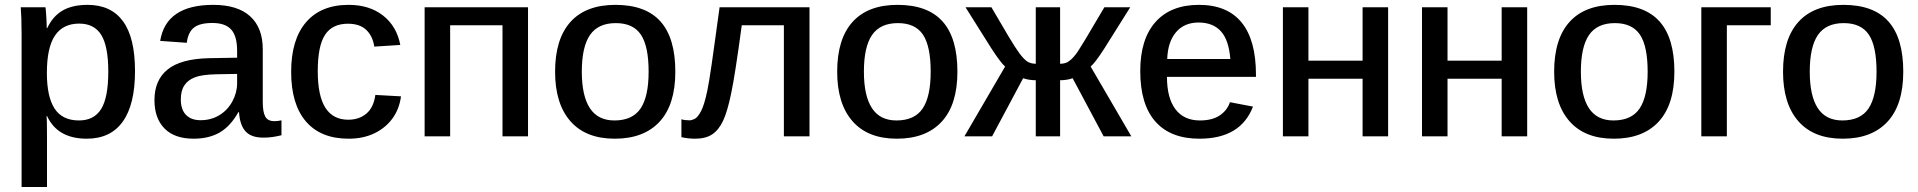

<svg xmlns="http://www.w3.org/2000/svg" viewBox="-20 -558 7852 786"><path d="M532.7 -266.6Q532.7 -130.4 482.7 -60.3Q432.6 9.8 335.4 9.8Q215.8 9.8 172.9 -82.5H170.4Q172.4 -75.7 172.4 2.4V207.5H68.4V-416Q68.4 -455.6 67.4 -483.6Q66.4 -511.7 64.9 -528.3H166Q167 -524.9 168.2 -509Q169.4 -493.2 170.4 -474.1Q171.4 -455.1 171.4 -442.9H173.3Q196.3 -491.7 236.3 -514.9Q276.4 -538.1 338.4 -538.1Q434.6 -538.1 483.6 -470.9Q532.7 -403.8 532.7 -266.6ZM423.3 -265.1Q423.3 -368.7 394.5 -415Q365.7 -461.4 304.2 -461.4Q237.8 -461.4 204.8 -412.1Q171.9 -362.8 171.9 -259.3Q171.9 -161.6 203.6 -113.3Q235.4 -64.9 303.2 -64.9Q365.2 -64.9 394.3 -112.1Q423.3 -159.2 423.3 -265.1Z M772.9 9.8Q694.3 9.8 653.3 -32.2Q612.3 -74.2 612.3 -147.9Q612.3 -230 666 -273.4Q719.7 -316.9 834 -319.8L950.7 -321.8V-349.6Q950.7 -410.2 926.5 -437Q902.3 -463.9 849.6 -463.9Q797.4 -463.9 773.7 -444.8Q750 -425.8 744.6 -382.8L635.7 -390.6Q659.7 -538.1 853 -538.1Q952.6 -538.1 1004.2 -491.2Q1055.7 -444.3 1055.7 -356.4V-140.6Q1055.7 -99.6 1065.9 -80.8Q1076.2 -62 1103 -62Q1117.7 -62 1132.3 -65.4V-4.4Q1112.8 0.5 1095.5 2.9Q1078.1 5.4 1058.1 5.4Q1008.3 5.4 985.1 -20.3Q961.9 -45.9 958.5 -98.6H955.6Q923.3 -41 879.2 -15.6Q835 9.8 772.9 9.8ZM950.7 -255.4 863.3 -253.9Q806.2 -252.4 778.3 -241.7Q750 -231 735.1 -209Q720.2 -187 720.2 -150.9Q720.2 -109.4 741.5 -87.6Q762.7 -65.9 800.8 -65.9Q844.2 -65.9 877.9 -86.4Q911.6 -106.9 931.2 -142.8Q950.7 -178.7 950.7 -217.3Z M1407.2 9.8Q1293 9.8 1232.4 -60.8Q1171.9 -131.3 1171.9 -263.7Q1171.9 -396 1232.9 -467Q1293.9 -538.1 1407.2 -538.1Q1492.2 -538.1 1548.1 -494.4Q1604 -450.7 1618.7 -374L1512.2 -367.2Q1505.9 -410.2 1479.5 -435.5Q1453.1 -460.9 1404.3 -460.9Q1340.3 -460.9 1310.5 -415.3Q1280.8 -369.6 1280.8 -266.6Q1280.8 -166 1312 -116.9Q1343.3 -67.9 1405.8 -67.9Q1450.2 -67.9 1480 -93Q1509.8 -118.2 1516.6 -169.4L1621.6 -163.6Q1614.7 -110.8 1585.9 -72Q1557.1 -33.2 1511.5 -11.7Q1465.8 9.8 1407.2 9.8Z M1822.8 -454.6V0H1718.3V-528.3H2141.6V0H2037.1V-454.6Z M2744.6 -264.6Q2744.6 -129.4 2680.2 -59.8Q2615.7 9.8 2496.6 9.8Q2377.9 9.8 2315.2 -61.8Q2252.4 -133.3 2252.4 -264.6Q2252.4 -398.4 2315.4 -468.3Q2378.4 -538.1 2499.5 -538.1Q2623 -538.1 2683.8 -470.2Q2744.6 -402.3 2744.6 -264.6ZM2635.3 -264.6Q2635.3 -369.1 2603.5 -416.3Q2571.8 -463.4 2501 -463.4Q2428.7 -463.4 2395.3 -414.8Q2361.8 -366.2 2361.8 -264.6Q2361.8 -165.5 2394.8 -115.2Q2427.7 -64.9 2495.1 -64.9Q2569.3 -64.9 2602.3 -113.8Q2635.3 -162.6 2635.3 -264.6Z M2939.9 -63Q2921.9 -25.4 2895.3 -7.8Q2868.7 9.8 2825.2 9.8Q2811.5 9.8 2796.1 8.1Q2780.8 6.3 2769.5 3.4V-69.8Q2782.2 -65.4 2802.7 -65.4Q2812 -65.4 2824.2 -71.5Q2836.4 -77.6 2849.9 -103Q2863.3 -128.4 2875.5 -186.5Q2879.4 -205.1 2883.5 -230.5Q2887.7 -255.9 2893.3 -294.4Q2898.9 -333 2906.7 -389.9Q2914.6 -446.8 2925.8 -528.3H3293.9V0H3189V-454.6H3016.6Q3002.9 -352.1 2991.9 -282Q2981 -211.9 2973.1 -175.3Q2958 -101.6 2939.9 -63Z M3899.4 -264.6Q3899.4 -129.4 3835 -59.8Q3770.5 9.8 3651.4 9.8Q3532.7 9.8 3470 -61.8Q3407.2 -133.3 3407.2 -264.6Q3407.2 -398.4 3470.2 -468.3Q3533.2 -538.1 3654.3 -538.1Q3777.8 -538.1 3838.6 -470.2Q3899.4 -402.3 3899.4 -264.6ZM3790 -264.6Q3790 -369.1 3758.3 -416.3Q3726.6 -463.4 3655.8 -463.4Q3583.5 -463.4 3550 -414.8Q3516.6 -366.2 3516.6 -264.6Q3516.6 -165.5 3549.6 -115.2Q3582.5 -64.9 3649.9 -64.9Q3724.1 -64.9 3757.1 -113.8Q3790 -162.6 3790 -264.6Z M4220.2 -229.5Q4206.1 -229.5 4191.7 -231.9Q4177.2 -234.4 4168.5 -237.8L4041.5 0H3928.2L4094.7 -285.6Q4077.6 -299.8 4038.1 -360.4L3932.6 -528.3H4038.6L4108.9 -408.7Q4123 -384.8 4134.5 -367.2Q4146 -349.6 4154.3 -338.4Q4171.4 -315.9 4184.8 -306.6Q4198.2 -297.4 4220.2 -296.9V-528.3H4319.8V-296.9Q4332.5 -296.9 4343 -300.5Q4353.5 -304.2 4364.3 -314Q4369.1 -318.8 4373.8 -323.5Q4378.4 -328.1 4384.5 -336.2Q4390.6 -344.2 4400.1 -359.6Q4409.7 -375 4425.3 -400.4L4501 -528.3H4606.9L4501.5 -360.4Q4462.9 -300.3 4444.8 -285.6L4611.3 0H4498L4371.1 -237.8Q4362.8 -234.4 4348.4 -231.9Q4334 -229.5 4319.8 -229.5V0H4220.2Z M4757.3 -243.2Q4757.3 -156.7 4792 -110.8Q4826.7 -64.9 4892.1 -64.9Q4942.4 -64.9 4973.1 -85.4Q5003.9 -106 5015.1 -139.6L5109.4 -121.6Q5059.1 9.8 4890.1 9.8Q4772 9.8 4710 -60.3Q4647.9 -130.4 4647.9 -267.1Q4647.9 -397.9 4710.4 -468Q4772.9 -538.1 4888.2 -538.1Q5003.9 -538.1 5062.7 -466.1Q5121.6 -394 5121.6 -252V-243.2ZM5016.6 -316.4Q5010.7 -393.6 4978.3 -429.7Q4945.8 -465.8 4886.7 -465.8Q4828.1 -465.8 4794.4 -426.3Q4760.7 -386.7 4758.3 -316.4Z M5336.4 -235.8V0H5231.9V-528.3H5336.4V-309.6H5558.1V-528.3H5662.6V0H5558.1V-235.8Z M5905.8 -235.8V0H5801.3V-528.3H5905.8V-309.6H6127.4V-528.3H6231.9V0H6127.4V-235.8Z M6834.5 -264.6Q6834.5 -129.4 6770 -59.8Q6705.6 9.8 6586.4 9.8Q6467.8 9.8 6405 -61.8Q6342.3 -133.3 6342.3 -264.6Q6342.3 -398.4 6405.3 -468.3Q6468.3 -538.1 6589.4 -538.1Q6712.9 -538.1 6773.7 -470.2Q6834.5 -402.3 6834.5 -264.6ZM6725.1 -264.6Q6725.1 -369.1 6693.4 -416.3Q6661.6 -463.4 6590.8 -463.4Q6518.6 -463.4 6485.1 -414.8Q6451.7 -366.2 6451.7 -264.6Q6451.7 -165.5 6484.6 -115.2Q6517.6 -64.9 6585 -64.9Q6659.2 -64.9 6692.1 -113.8Q6725.1 -162.6 6725.1 -264.6Z M7049.3 -454.6V0H6944.8V-528.3H7229V-454.6Z M7771.5 -264.6Q7771.5 -129.4 7707 -59.8Q7642.6 9.8 7523.4 9.8Q7404.8 9.8 7342 -61.8Q7279.3 -133.3 7279.3 -264.6Q7279.3 -398.4 7342.3 -468.3Q7405.3 -538.1 7526.4 -538.1Q7649.9 -538.1 7710.7 -470.2Q7771.5 -402.3 7771.5 -264.6ZM7662.1 -264.6Q7662.1 -369.1 7630.4 -416.3Q7598.6 -463.4 7527.8 -463.4Q7455.6 -463.4 7422.1 -414.8Q7388.7 -366.2 7388.7 -264.6Q7388.7 -165.5 7421.6 -115.2Q7454.6 -64.9 7522 -64.9Q7596.2 -64.9 7629.2 -113.8Q7662.1 -162.6 7662.1 -264.6Z"/></svg>

Font: Arimo Medium
Style: Regular
Weight: 500
Designer: Steve Matteson
Foundry: Monotype Imaging Inc.
Version: Version 1.33